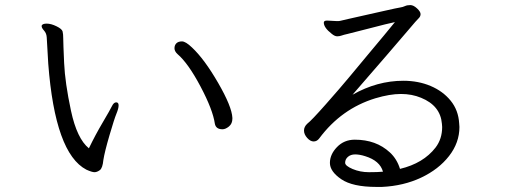

<svg xmlns="http://www.w3.org/2000/svg" viewBox="-20 -727 2040 756"><path d="M895 -260Q895 -240 881.5 -229Q868 -218 856 -218Q830 -218 826 -240Q818 -295 769.5 -386.5Q721 -478 679 -514Q667 -525 667 -537Q667 -549 674.5 -556.5Q682 -564 696.5 -564Q711 -564 736 -540Q785 -494 839 -400.5Q893 -307 895 -263ZM144 -626Q147 -634 164 -634Q181 -634 202.5 -623.5Q224 -613 226.5 -603Q229 -593 229 -575Q229 -557 232.5 -479Q236 -401 259.5 -291Q283 -181 330 -143Q355 -195 384.5 -245Q414 -295 421 -309.5Q428 -324 437.5 -324Q447 -324 447 -312Q447 -300 438.5 -279.5Q430 -259 411 -194Q392 -129 387 -97Q384 -65 373 -57Q362 -49 352 -49Q342 -49 320 -59Q197 -123 170 -476Q166 -535 164 -580Q163 -596 153.5 -606.5Q144 -617 144 -624Z M1488 -51Q1476 -94 1418 -112Q1396 -119 1378.5 -119Q1361 -119 1350 -109.5Q1339 -100 1339 -86Q1339 -74 1368.5 -61.5Q1398 -49 1433 -49Q1468 -49 1488 -51ZM1788 -241 1789 -227Q1789 -165 1748 -112.5Q1707 -60 1638 -27.5Q1569 5 1484 9H1462Q1368 9 1323.5 -21.5Q1279 -52 1279 -85.5Q1279 -119 1307 -148Q1335 -177 1377 -177Q1419 -177 1453.5 -164.5Q1488 -152 1515.5 -126.5Q1543 -101 1555 -62Q1647 -84 1695 -146Q1721 -180 1721 -227L1720 -240Q1714 -311 1638 -342Q1602 -357 1558.5 -357Q1515 -357 1458 -340Q1324 -299 1237 -182Q1228 -170 1215 -170Q1202 -170 1189.5 -184Q1177 -198 1177 -213Q1177 -228 1190 -240Q1206 -252 1263 -316.5Q1320 -381 1356.5 -425Q1393 -469 1428 -511Q1463 -553 1491.5 -587Q1520 -621 1535 -640Q1506 -634 1435.5 -615.5Q1365 -597 1349 -593.5Q1333 -590 1325 -587Q1317 -584 1307.5 -584Q1298 -584 1286 -594Q1255 -618 1255 -638Q1255 -646 1268 -646L1305 -644H1312Q1316 -644 1322 -645.5Q1328 -647 1352 -652.5Q1376 -658 1407.5 -665Q1439 -672 1492 -684Q1545 -696 1555.5 -697.5Q1566 -699 1574.5 -703Q1583 -707 1595.5 -707Q1608 -707 1622 -694Q1636 -681 1636 -671.5Q1636 -662 1628 -654.5Q1620 -647 1591.5 -613Q1563 -579 1501 -507.5Q1439 -436 1368 -354Q1465 -409 1568 -409Q1627 -409 1675.5 -388.5Q1724 -368 1754.5 -330.5Q1785 -293 1788 -241Z"/></svg>

Font: LXGW Bright GB
Style: Regular
Weight: 400
Designer: Christian Thalmann (Catharsis Fonts)
Foundry: LXGW / Christian Thalmann (Catharsis Fonts) / Fontworks Inc.
Version: Version 5.510